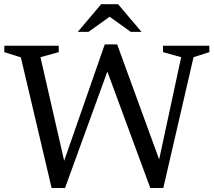

<svg xmlns="http://www.w3.org/2000/svg" viewBox="-20 -904 1038 930"><path d="M514 -596 295 6.5H230L81 -626L1 -651.5V-682.5H264.5V-651.5L176 -627L298.5 -91.5H279L487.5 -689H547.5L772.5 -72.5L735.5 -60L857.5 -627L769.5 -651.5V-682.5H994V-651.5L917.5 -627L771 6.5H708L490 -584.5ZM502.5 -829H519.5L408.5 -749.5H356.5L470 -883.5H552L665.5 -749.5H613.5Z"/></svg>

Font: Newsreader
Style: Regular
Weight: 400
Designer: Hugues Gentile
Foundry: Production Type
Version: Version 1.003